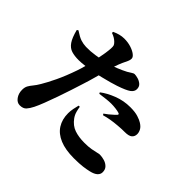

<svg xmlns="http://www.w3.org/2000/svg" viewBox="-190 -1078 1380 1380"><g transform="rotate(45 500.0 -388.5)"><path d="M261 -790V-801Q284 -812 307 -818Q330 -824 353 -824Q390 -824 421.5 -814Q453 -804 472.5 -789Q492 -774 492 -759Q492 -744 485 -729Q478 -714 466 -689Q456 -667 443 -629Q455 -633 465 -637Q505 -653 535 -669Q552 -679 565 -687.5Q578 -696 585 -696Q600 -696 621 -690Q642 -684 658 -670Q674 -656 674 -631Q674 -606 649 -588Q624 -570 556 -547Q536 -540 503.5 -531Q471 -522 434 -513Q421 -510 409 -507Q405 -493 401 -478Q388 -430 373 -384Q361 -346 344.5 -295Q328 -244 309.5 -191.5Q291 -139 273.5 -93.5Q256 -48 242 -20Q227 10 210.5 28.5Q194 47 160 47Q132 47 112.5 20Q93 -7 93 -44Q93 -70 102.5 -87Q112 -104 127.5 -122.5Q143 -141 160 -170Q183 -208 214 -272.5Q245 -337 276 -427Q285 -453 294 -487Q294 -487 294 -487Q255 -482 229 -482Q187 -482 156.5 -491.5Q126 -501 104.5 -532Q83 -563 67 -626L77 -633Q119 -605 145 -596.5Q171 -588 200 -587Q244 -586 289 -593Q305 -595 319 -598Q324 -627 329 -653Q334 -687 335 -706Q336 -726 333 -735Q330 -744 318 -756Q308 -766 294.5 -774.5Q281 -783 261 -790ZM473 -251Q475 -234 481.5 -209.5Q488 -185 503 -164Q534 -121 577.5 -106Q621 -91 679 -91Q720 -91 748 -96Q776 -101 793 -105.5Q810 -110 817 -110Q841 -110 865.5 -102.5Q890 -95 906 -78.5Q922 -62 922 -35Q922 -13 904.5 2.5Q887 18 852 26Q828 32 793 36.5Q758 41 704 41Q618 41 560.5 17Q503 -7 474.5 -52Q446 -97 446 -159Q446 -181 451 -207Q456 -233 461 -251ZM506 -416 501 -426Q542 -458 603.5 -482Q665 -506 732 -506Q781 -506 812 -496Q843 -486 858 -476Q884 -460 894 -441Q904 -422 904 -404Q904 -380 887.5 -365.5Q871 -351 830 -351Q817 -351 799.5 -350.5Q782 -350 762 -348Q724 -345 692.5 -339.5Q661 -334 634 -326L627 -336Q641 -345 657.5 -358.5Q674 -372 688 -385Q702 -398 706 -403Q709 -407 708 -410Q707 -414 701 -416Q687 -421 662.5 -424Q638 -427 616 -427Q597 -427 569 -424Q541 -421 506 -416Z"/></g></svg>

Font: Early Summer Mincho Heavy
Style: Regular
Weight: 900
Designer: GuiWonder
Version: Version 1.002